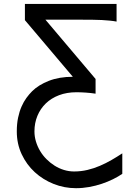

<svg xmlns="http://www.w3.org/2000/svg" viewBox="-20 -733 674 982"><path d="M576.2 -712.9V-622.6Q561.5 -625.5 543 -627.4Q524.4 -629.4 501 -630.6Q477.5 -631.8 448.5 -632.1Q419.4 -632.3 383.3 -632.3H212.4L468.8 -329.1V-253.9Q443.4 -257.8 417.7 -259.5Q392.1 -261.2 371.1 -261.2Q321.8 -261.2 282 -246.1Q242.2 -231 214.4 -204.1Q186.5 -177.2 171.4 -140.6Q156.2 -104 156.2 -61Q156.2 -34.7 163.8 -9.3Q171.4 16.1 185.1 39.1Q198.7 62 217.8 81.1Q236.8 100.1 259.3 114.3Q281.7 128.4 307.1 136.2Q332.5 144 358.9 144Q394 144 427 136.2Q460 128.4 490.7 115.2Q521.5 102.1 550.3 85.4Q579.1 68.8 605.5 51.3V156.2Q584.5 170.4 557.9 183.6Q531.2 196.8 500.7 207Q470.2 217.3 436.5 223.4Q402.8 229.5 368.7 229.5Q309.1 229.5 254.4 207.8Q199.7 186 157.7 147.5Q115.7 108.9 90.8 55.7Q65.9 2.4 65.9 -61Q65.9 -99.6 72.5 -131.1Q79.1 -162.6 90.1 -187.7Q101.1 -212.9 115.2 -232.2Q129.4 -251.5 144 -266.1Q176.8 -298.8 230 -319.6Q283.2 -340.3 352.5 -340.3L107.4 -629.9V-712.9Z"/></svg>

Font: Andika
Style: Regular
Weight: 400
Designer: Victor Gaultney, Annie Olsen, Julie Remington, Don Collingsworth, Eric Hays
Foundry: SIL International
Version: Version 1.001